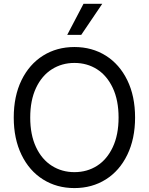

<svg xmlns="http://www.w3.org/2000/svg" viewBox="-20 -959 767 989"><path d="M363.3 9.8Q272.5 9.8 201.7 -34.7Q130.9 -79.1 90.8 -161.6Q50.8 -244.1 50.8 -353.5Q50.8 -463.9 90.8 -545.9Q130.9 -627.9 201.7 -672.4Q272.5 -716.8 363.3 -716.8Q454.1 -716.8 524.9 -672.4Q595.7 -627.9 635.7 -545.9Q675.8 -463.9 675.8 -353.5Q675.8 -244.1 635.7 -161.6Q595.7 -79.1 524.9 -34.7Q454.1 9.8 363.3 9.8ZM363.3 -634.8Q298.8 -634.8 247.1 -602.1Q195.3 -569.3 165.5 -505.9Q135.7 -442.4 135.7 -353.5Q135.7 -264.6 165.5 -201.2Q195.3 -137.7 247.1 -105Q298.8 -72.3 363.3 -72.3Q428.7 -72.3 480 -105Q531.2 -137.7 561 -201.2Q590.8 -264.6 590.8 -353.5Q590.8 -442.4 561 -505.9Q531.2 -569.3 480 -602.1Q428.7 -634.8 363.3 -634.8ZM410.2 -939.5H506.8L398.4 -779.3H326.2Z"/></svg>

Font: Pretendard GOV Variable
Style: Regular
Weight: 400
Designer: Base glyphs from Inter by Rasmus Andersson; Hangul glyphs from Noto Sans CJK(Source Han Sans) by Jang Soo-young and Kang
Foundry: Kil Hyung-jin
Version: Version 1.307;Glyphs 3.2 (3192)